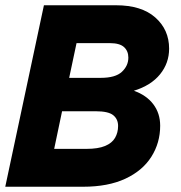

<svg xmlns="http://www.w3.org/2000/svg" viewBox="-31 -710 687 730"><path d="M-11 0 136 -690H410Q507 -690 559.5 -643.5Q612 -597 612 -525Q612 -470 577.5 -427.5Q543 -385 478 -365Q526 -348 552 -313.5Q578 -279 578 -232Q578 -167 544.5 -114Q511 -61 445.5 -30.5Q380 0 285 0ZM175 -144H298Q342 -144 368.5 -155Q395 -166 406.5 -186Q418 -206 418 -231Q418 -257 399.5 -272Q381 -287 333 -287H205ZM232 -414H352Q408 -414 432.5 -437Q457 -460 457 -491Q457 -516 440.5 -531Q424 -546 387 -546H260Z"/></svg>

Font: Radio Canada Big
Style: Bold Italic
Weight: 700
Italic angle: -12°
Designer: Étienne Aubert Bonn
Foundry: Coppers and Brasses
Version: Version 1.001